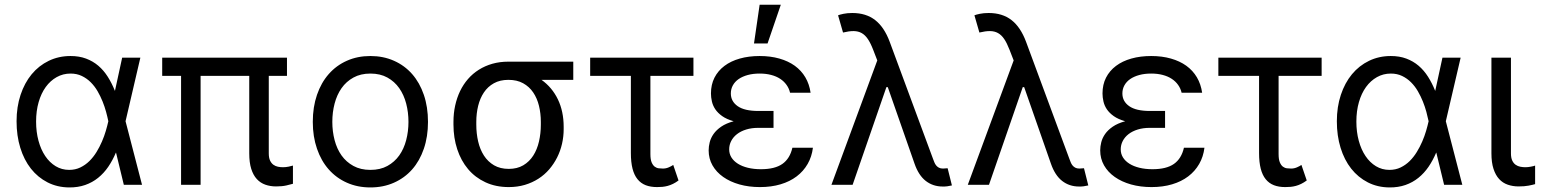

<svg xmlns="http://www.w3.org/2000/svg" viewBox="-20 -793 6612 824"><path d="M277 11.4Q225.9 11 184.1 -10.3Q142.4 -31.6 112.7 -69.2Q83.1 -106.9 67.1 -158.7Q51.1 -210.6 51.1 -272.7Q51.1 -334.2 68.2 -385.7Q85.2 -437.1 115.9 -474.3Q146.7 -511.4 189.3 -532Q231.9 -552.6 282.7 -552.6Q320 -552.6 349.4 -541.5Q378.9 -530.5 402 -510.8Q425.1 -491.1 442.5 -463.6Q459.9 -436.1 473 -403.4H473.4L504.3 -545.5H582.4L518.8 -272.7L589.5 0H511.4L478 -137.8H477.3Q463.4 -104.8 444.6 -77.2Q425.8 -49.7 401.1 -29.8Q376.4 -9.9 345.5 0.9Q314.6 11.7 277 11.4ZM444.6 -274.1Q441.1 -291.5 435.2 -313.2Q429.3 -334.9 420.3 -357.4Q411.2 -380 398.8 -401.5Q386.4 -422.9 369.5 -439.8Q352.6 -456.7 331.1 -467Q309.7 -477.3 282.7 -477.3Q250.4 -477.3 223.2 -462Q196 -446.7 176.3 -419.6Q156.6 -392.4 145.8 -354.6Q134.9 -316.8 134.9 -271.3Q134.9 -226.9 145.2 -188.9Q155.5 -150.9 174.2 -123.2Q192.8 -95.5 218.9 -79.7Q245 -63.9 277 -63.9Q303.3 -63.9 324.9 -74.4Q346.6 -84.9 363.8 -101.9Q381 -119 394.4 -140.8Q407.7 -162.6 417.6 -185.7Q427.6 -208.8 434.1 -231.2Q440.7 -253.6 444.6 -271.3L445 -272.7Z M1211.6 -467.3H1133.5V-134.9Q1133.5 -115.8 1139 -104Q1144.5 -92.3 1153.4 -85.9Q1162.3 -79.5 1173.1 -77.4Q1183.9 -75.3 1194.6 -75.3Q1206.3 -75.3 1218.6 -77.8Q1230.8 -80.3 1237.2 -82.4V-4.3Q1226.6 -1.1 1208.5 3Q1190.3 7.1 1164.8 7.1Q1139.9 7.1 1118.8 -0.4Q1097.7 -7.8 1082.2 -24.5Q1066.8 -41.2 1058.2 -68.4Q1049.7 -95.5 1049.7 -134.9V-467.3H840.9V0H757.1V-467.3H676.1V-545.5H1211.6Z M1569.6 11.4Q1514.2 11.4 1468.8 -8.9Q1423.3 -29.1 1390.8 -65.9Q1358.3 -102.6 1340.4 -154.7Q1322.4 -206.7 1322.4 -269.9Q1322.4 -333.8 1340.4 -386Q1358.3 -438.2 1390.8 -475.1Q1423.3 -512.1 1468.8 -532.3Q1514.2 -552.6 1569.6 -552.6Q1625 -552.6 1670.6 -532.3Q1716.3 -512.1 1748.8 -475.1Q1781.2 -438.2 1799 -386Q1816.8 -333.8 1816.8 -269.9Q1816.8 -206.7 1799 -154.7Q1781.2 -102.6 1748.8 -65.9Q1716.3 -29.1 1670.6 -8.9Q1625 11.4 1569.6 11.4ZM1569.6 -63.9Q1611.9 -63.9 1642.6 -80.8Q1673.3 -97.7 1693.4 -125.9Q1713.4 -154.1 1723.2 -191.6Q1733 -229 1733 -269.9Q1733 -311.1 1723.2 -348.5Q1713.4 -386 1693.4 -414.6Q1673.3 -443.2 1642.6 -460.2Q1611.9 -477.3 1569.6 -477.3Q1527.7 -477.3 1496.8 -460.2Q1465.9 -443.2 1445.8 -414.6Q1425.8 -386 1416 -348.5Q1406.2 -311.1 1406.2 -269.9Q1406.2 -229 1416 -191.6Q1425.8 -154.1 1445.8 -125.9Q1465.9 -97.7 1496.8 -80.8Q1527.7 -63.9 1569.6 -63.9Z M1926.1 -269.9Q1926.1 -306.5 1933.4 -339.8Q1940.7 -373.2 1954.5 -402Q1968.4 -430.8 1988.6 -454Q2008.9 -477.3 2035.2 -493.8Q2061.4 -510.3 2093.2 -519.4Q2125 -528.4 2161.9 -528.4H2440.3V-450.3H2304Q2349.4 -418 2374.3 -366.5Q2399.1 -315 2399.1 -248.6V-238.6Q2399.1 -206.7 2392 -175.8Q2384.9 -144.9 2371.1 -117.4Q2357.2 -89.8 2337.2 -66.4Q2317.1 -43 2290.8 -26.1Q2264.6 -9.2 2232.6 0.4Q2200.6 9.9 2163.4 9.9Q2107.6 9.9 2063.4 -10.7Q2019.2 -31.2 1988.8 -67.3Q1958.5 -103.3 1942.3 -152.5Q1926.1 -201.7 1926.1 -258.5ZM2024.1 -258.5Q2024.1 -220.2 2032.1 -185.7Q2040.1 -151.3 2057 -125.2Q2073.9 -99.1 2100.3 -83.6Q2126.8 -68.2 2163.4 -68.2Q2199.6 -68.2 2225.7 -83.6Q2251.8 -99.1 2268.5 -125.2Q2285.2 -151.3 2293.1 -185.7Q2301.1 -220.2 2301.1 -258.5V-269.9Q2301.1 -306.1 2293.1 -338.8Q2285.2 -371.4 2268.3 -396.3Q2251.4 -421.2 2225.1 -435.7Q2198.9 -450.3 2161.9 -450.3Q2125.7 -450.3 2099.6 -435.7Q2073.5 -421.2 2056.8 -396.3Q2040.1 -371.4 2032.1 -338.8Q2024.1 -306.1 2024.1 -269.9Z M2956 -467.3H2771.3V-132.1Q2771.3 -108.7 2776.6 -96.1Q2782 -83.5 2790 -77.6Q2797.9 -71.7 2807.4 -70.7Q2816.8 -69.6 2825.3 -69.6Q2838.1 -69.6 2850 -74.8Q2861.9 -79.9 2869.3 -85.2L2892 -18.5Q2880 -9.6 2868.3 -3.9Q2856.5 1.8 2845.3 4.8Q2834.2 7.8 2822.8 8.9Q2811.4 9.9 2799.7 9.9Q2772 9.9 2751.1 1.8Q2730.1 -6.4 2715.9 -24Q2701.7 -41.5 2694.6 -69.2Q2687.5 -96.9 2687.5 -136.4V-467.3H2512.8V-545.5H2956Z M3299.7 -244.3H3234.4Q3205.6 -244.3 3182.5 -237.2Q3159.4 -230.1 3143.1 -217.5Q3126.8 -204.9 3118.1 -188Q3109.4 -171.2 3109.4 -152Q3109.4 -132.8 3119.1 -117.2Q3128.9 -101.6 3146.7 -90.4Q3164.4 -79.2 3189.6 -73Q3214.8 -66.8 3245.7 -66.8Q3305.4 -66.8 3337.7 -89.5Q3370 -112.2 3380.7 -159.1H3468.8Q3464.1 -120.7 3446.2 -89.5Q3428.3 -58.2 3399 -36Q3369.7 -13.8 3329.9 -2Q3290.1 9.9 3241.5 9.9Q3193.9 9.9 3153.6 -1.4Q3113.3 -12.8 3083.8 -33.6Q3054.3 -54.3 3037.8 -83.3Q3021.3 -112.2 3021.3 -147.7Q3021.3 -164.4 3025.9 -182.7Q3030.5 -201 3042.4 -218Q3054.3 -235.1 3075.3 -249.5Q3096.2 -263.8 3128.6 -272.7Q3098.4 -281.2 3079.4 -294.7Q3060.4 -308.2 3049.7 -324.2Q3039.1 -340.2 3035.2 -357.8Q3031.2 -375.4 3031.2 -392Q3031.2 -430 3046.3 -459.7Q3061.4 -489.3 3089 -510.1Q3116.5 -530.9 3155 -541.7Q3193.5 -552.6 3240.1 -552.6Q3286.6 -552.6 3324.8 -541.7Q3362.9 -530.9 3391 -510.7Q3419 -490.4 3436.3 -461.1Q3453.5 -431.8 3458.8 -394.9H3370.7Q3366.5 -413.4 3355.6 -428.6Q3344.8 -443.9 3328.3 -454.7Q3311.8 -465.6 3289.6 -471.4Q3267.4 -477.3 3240.1 -477.3Q3212 -477.3 3189.1 -471.1Q3166.2 -464.8 3150 -453.7Q3133.9 -442.5 3125.2 -426.7Q3116.5 -410.9 3116.5 -392Q3116.5 -358 3145.8 -337.4Q3175.1 -316.8 3234.4 -316.8H3299.7V-284.1ZM3240.1 -772.7H3331L3274.1 -606.5H3215.9Z M4025.6 7.5Q3984 7.5 3953.1 -16.5Q3922.2 -40.5 3904.8 -90.9L3790.1 -419H3784.1L3639.2 0H3548.3L3745 -533.7L3727.3 -579.5Q3716.3 -608 3704.5 -625.4Q3692.8 -642.8 3677.9 -651.1Q3663 -659.4 3643.6 -659.6Q3624.3 -659.8 3598 -653.4L3576.7 -727.3Q3583.1 -730.1 3599.8 -733.7Q3616.5 -737.2 3637.8 -737.2Q3696.7 -737.2 3735.8 -706.9Q3774.9 -676.5 3798.3 -613.6L3984.4 -110.8Q3986.9 -104 3989.9 -96.6Q3992.9 -89.1 3997.5 -83.3Q4002.1 -77.4 4009.2 -73.5Q4016.3 -69.6 4027 -69.6Q4031.2 -69.6 4037.5 -70.3Q4043.7 -71 4046.9 -71L4065.3 2.8Q4055 5.3 4044.9 6.6Q4034.8 7.8 4025.6 7.5Z M4610.8 7.5Q4569.2 7.5 4538.4 -16.5Q4507.5 -40.5 4490.1 -90.9L4375.4 -419H4369.3L4224.4 0H4133.5L4330.3 -533.7L4312.5 -579.5Q4301.5 -608 4289.8 -625.4Q4278.1 -642.8 4263.1 -651.1Q4248.2 -659.4 4228.9 -659.6Q4209.5 -659.8 4183.2 -653.4L4161.9 -727.3Q4168.3 -730.1 4185 -733.7Q4201.7 -737.2 4223 -737.2Q4282 -737.2 4321 -706.9Q4360.1 -676.5 4383.5 -613.6L4569.6 -110.8Q4572.1 -104 4575.1 -96.6Q4578.1 -89.1 4582.7 -83.3Q4587.4 -77.4 4594.5 -73.5Q4601.6 -69.6 4612.2 -69.6Q4616.5 -69.6 4622.7 -70.3Q4628.9 -71 4632.1 -71L4650.6 2.8Q4640.3 5.3 4630.1 6.6Q4620 7.8 4610.8 7.5Z M4980.1 -244.3H4914.8Q4886 -244.3 4862.9 -237.2Q4839.8 -230.1 4823.5 -217.5Q4807.2 -204.9 4798.5 -188Q4789.8 -171.2 4789.8 -152Q4789.8 -132.8 4799.5 -117.2Q4809.3 -101.6 4827.1 -90.4Q4844.8 -79.2 4870 -73Q4895.2 -66.8 4926.1 -66.8Q4985.8 -66.8 5018.1 -89.5Q5050.4 -112.2 5061.1 -159.1H5149.1Q5144.5 -120.7 5126.6 -89.5Q5108.7 -58.2 5079.4 -36Q5050.1 -13.8 5010.3 -2Q4970.5 9.9 4921.9 9.9Q4874.3 9.9 4834 -1.4Q4793.7 -12.8 4764.2 -33.6Q4734.7 -54.3 4718.2 -83.3Q4701.7 -112.2 4701.7 -147.7Q4701.7 -164.4 4706.3 -182.7Q4710.9 -201 4722.8 -218Q4734.7 -235.1 4755.7 -249.5Q4776.6 -263.8 4808.9 -272.7Q4778.8 -281.2 4759.8 -294.7Q4740.8 -308.2 4730.1 -324.2Q4719.5 -340.2 4715.6 -357.8Q4711.6 -375.4 4711.6 -392Q4711.6 -430 4726.7 -459.7Q4741.8 -489.3 4769.4 -510.1Q4796.9 -530.9 4835.4 -541.7Q4873.9 -552.6 4920.5 -552.6Q4967 -552.6 5005.1 -541.7Q5043.3 -530.9 5071.4 -510.7Q5099.4 -490.4 5116.7 -461.1Q5133.9 -431.8 5139.2 -394.9H5051.1Q5046.9 -413.4 5036 -428.6Q5025.2 -443.9 5008.7 -454.7Q4992.2 -465.6 4970 -471.4Q4947.8 -477.3 4920.5 -477.3Q4892.4 -477.3 4869.5 -471.1Q4846.6 -464.8 4830.4 -453.7Q4814.3 -442.5 4805.6 -426.7Q4796.9 -410.9 4796.9 -392Q4796.9 -358 4826.2 -337.4Q4855.5 -316.8 4914.8 -316.8H4980.1V-284.1Z M5652 -467.3H5467.3V-132.1Q5467.3 -108.7 5472.7 -96.1Q5478 -83.5 5486 -77.6Q5494 -71.7 5503.4 -70.7Q5512.8 -69.6 5521.3 -69.6Q5534.1 -69.6 5546 -74.8Q5557.9 -79.9 5565.3 -85.2L5588.1 -18.5Q5576 -9.6 5564.3 -3.9Q5552.6 1.8 5541.4 4.8Q5530.2 7.8 5518.8 8.9Q5507.5 9.9 5495.7 9.9Q5468 9.9 5447.1 1.8Q5426.1 -6.4 5411.9 -24Q5397.7 -41.5 5390.6 -69.2Q5383.5 -96.9 5383.5 -136.4V-467.3H5208.8V-545.5H5652Z M5943.2 11.4Q5892 11 5850.3 -10.3Q5808.6 -31.6 5778.9 -69.2Q5749.3 -106.9 5733.3 -158.7Q5717.3 -210.6 5717.3 -272.7Q5717.3 -334.2 5734.4 -385.7Q5751.4 -437.1 5782.1 -474.3Q5812.9 -511.4 5855.5 -532Q5898.1 -552.6 5948.9 -552.6Q5986.2 -552.6 6015.6 -541.5Q6045.1 -530.5 6068.2 -510.8Q6091.3 -491.1 6108.7 -463.6Q6126.1 -436.1 6139.2 -403.4H6139.6L6170.5 -545.5H6248.6L6185 -272.7L6255.7 0H6177.6L6144.2 -137.8H6143.5Q6129.6 -104.8 6110.8 -77.2Q6092 -49.7 6067.3 -29.8Q6042.6 -9.9 6011.7 0.9Q5980.8 11.7 5943.2 11.4ZM6110.8 -274.1Q6107.2 -291.5 6101.4 -313.2Q6095.5 -334.9 6086.5 -357.4Q6077.4 -380 6065 -401.5Q6052.6 -422.9 6035.7 -439.8Q6018.8 -456.7 5997.3 -467Q5975.9 -477.3 5948.9 -477.3Q5916.5 -477.3 5889.4 -462Q5862.2 -446.7 5842.5 -419.6Q5822.8 -392.4 5812 -354.6Q5801.1 -316.8 5801.1 -271.3Q5801.1 -226.9 5811.4 -188.9Q5821.7 -150.9 5840.4 -123.2Q5859 -95.5 5885.1 -79.7Q5911.2 -63.9 5943.2 -63.9Q5969.5 -63.9 5991.1 -74.4Q6012.8 -84.9 6030 -101.9Q6047.2 -119 6060.5 -140.8Q6073.9 -162.6 6083.8 -185.7Q6093.8 -208.8 6100.3 -231.2Q6106.9 -253.6 6110.8 -271.3L6111.2 -272.7Z M6464.5 -545.5V-134.9Q6464.5 -115.8 6470 -104Q6475.5 -92.3 6484.6 -85.9Q6493.6 -79.5 6504.8 -77.4Q6516 -75.3 6527 -75.3Q6532.3 -75.3 6538.4 -76Q6544.4 -76.7 6550.2 -77.8Q6556.1 -78.8 6560.9 -80.1Q6565.7 -81.3 6568.2 -82.4V-2.8Q6557.5 0.4 6540.1 3.7Q6522.7 7.1 6497.2 7.1Q6472.3 7.1 6450.8 -0.4Q6429.3 -7.8 6413.9 -24.5Q6398.4 -41.2 6389.6 -68.4Q6380.7 -95.5 6380.7 -134.9V-545.5Z"/></svg>

Font: Fast_Sans-Dotted
Style: Regular
Weight: 400
Version: Version 3.018